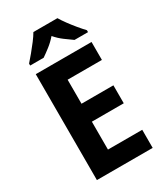

<svg xmlns="http://www.w3.org/2000/svg" viewBox="-226 -1093 967 1121"><g transform="rotate(-30 257.0 -533.0)"><path d="M459 -66H83V-780H459V-659H228V-497H443V-376H228V-188H459ZM356 -1000Q369 -978 388.5 -951.5Q408 -925 429.5 -899Q451 -873 470 -853V-840H379Q356 -856 327 -877.5Q298 -899 274 -927Q250 -899 221.5 -877Q193 -855 171 -840H80V-853Q97 -872 119 -898.5Q141 -925 161.5 -952Q182 -979 194 -1000Z"/></g></svg>

Font: Noto Sans Malayalam UI SemiCondensed
Style: Bold
Weight: 700
Width: 4
Designer: Jelle Bosma - Monotype Design Team
Foundry: Monotype Imaging Inc.
Version: Version 2.104; ttfautohint (v1.8.4.7-5d5b)